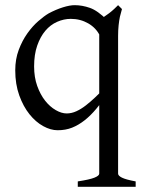

<svg xmlns="http://www.w3.org/2000/svg" viewBox="-20 -489 555 743"><path d="M281 234V213Q327 206 345.5 198.5Q364 191 364 183V-414Q372 -417 382 -423.5Q392 -430 402.5 -438Q413 -446 422 -454.5Q431 -463 437 -469L452 -454Q448 -441 444 -424Q441 -410 439 -391Q437 -372 437 -350V183Q437 191 452 198.5Q467 206 505 213V234ZM400 -127Q375 -95 353 -68.5Q331 -42 307.5 -23.5Q284 -5 259 5Q234 15 203 15Q176 15 147 -1Q118 -17 94 -47Q70 -77 54.5 -120Q39 -163 39 -217Q39 -260 52.5 -296Q66 -332 86 -360Q106 -388 128.5 -407.5Q151 -427 168 -437Q196 -452 223 -460.5Q250 -469 269 -469Q298 -469 328 -458.5Q358 -448 396 -410Q396 -395 394.5 -386Q393 -377 389.5 -370.5Q386 -364 380.5 -359.5Q375 -355 367 -350Q352 -381 321.5 -398.5Q291 -416 254 -416Q227 -416 201 -404.5Q175 -393 155.5 -370Q136 -347 124 -312.5Q112 -278 112 -232Q112 -190 124 -156.5Q136 -123 154.5 -99.5Q173 -76 195.5 -63Q218 -50 238 -50Q257 -50 275.5 -58.5Q294 -67 312 -81Q330 -95 347.5 -111.5Q365 -128 382 -145Q388 -142 393 -136.5Q398 -131 400 -127Z"/></svg>

Font: Kalpurush
Style: Regular
Weight: 400
Designer: Md. Tanbin Islam Siyam
Foundry: Tanbin Islam Siyam
Version: Version 0.258